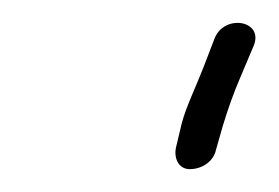

<svg xmlns="http://www.w3.org/2000/svg" viewBox="-20 -612 244 168"><path d="M134 -483C132 -474 136 -464 146 -464C157 -464 167 -471 169 -481L175 -502C179 -515 184 -530 191 -546L202 -572C211 -594 177 -600 168 -579L158 -553C151 -535 143 -519 139 -504Z"/></svg>

Font: Stray Cat
Style: SuCnObl
Weight: 400
Version: Version 1.0